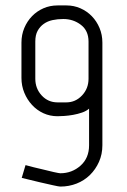

<svg xmlns="http://www.w3.org/2000/svg" viewBox="-20 -676 466 707"><path d="M192 -299H224Q258 -299 282 -324.5Q306 -350 306 -386V-523Q306 -563 278 -584.5Q250 -606 213 -606Q192 -606 173.5 -602Q155 -598 141 -588Q127 -578 118.5 -562.5Q110 -547 110 -523V-386Q110 -350 133.5 -324.5Q157 -299 192 -299ZM192 -656H225Q252 -656 276 -645.5Q300 -635 318 -616.5Q336 -598 346.5 -573Q357 -548 357 -519V-141Q357 -108 344.5 -80Q332 -52 311 -31.5Q290 -11 262 0Q234 11 202 11Q197 11 174.5 6Q152 1 126 -5Q96 -12 60 -21L74 -68Q107 -59 134 -53Q157 -47 177.5 -42.5Q198 -38 202 -38Q245 -38 276.5 -66Q308 -94 308 -141V-276Q298 -267 282 -261.5Q266 -256 249 -253Q232 -250 216.5 -249Q201 -248 192 -248Q164 -248 140 -259Q116 -270 98 -289.5Q80 -309 69.5 -334.5Q59 -360 59 -389V-519Q59 -548 69.5 -573Q80 -598 98 -616.5Q116 -635 140 -645.5Q164 -656 192 -656Z"/></svg>

Font: Marvel
Style: Regular
Weight: 400
Designer: Carolina Trebol
Foundry: Carolina Trebol
Version: Version 1.001